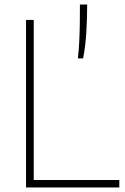

<svg xmlns="http://www.w3.org/2000/svg" viewBox="-20 -828 554 848"><path d="M95 0V-740H129V-33H507V0ZM324 -570Q328 -605 330 -644.5Q332 -684 332.5 -725.5Q333 -767 333 -808H365Q365 -744.5 361.2 -684Q357.5 -623.5 347 -570Z"/></svg>

Font: Encode Sans SC Thin
Style: Regular
Weight: 250
Designer: Multiple Designers
Foundry: Impallari Type
Version: Version 3.002